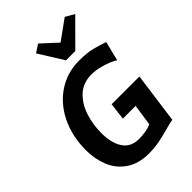

<svg xmlns="http://www.w3.org/2000/svg" viewBox="-294 -1146 1272 1272"><g transform="rotate(-45 342.0 -509.5)"><path d="M321 8Q223.5 8 160.5 -36.5Q97.5 -80 69.5 -149.8Q41.5 -219.5 41 -299Q40.5 -431.5 91.5 -536.5Q142.5 -640 230.5 -697.5Q318.5 -755 426.5 -755Q469.5 -755 499.8 -751.8Q530 -748.5 562 -739.8Q594 -731 643 -714.5L609 -577.5Q594 -589 562.5 -601.8Q531 -614.5 493.5 -623.5Q456 -632.5 423 -632.5Q343 -632.5 291 -584Q239.5 -535 216.5 -461.5Q193.5 -388 193.5 -310.5Q193.5 -217 230.5 -161.8Q267.5 -106.5 344 -106.5Q370.5 -106.5 403.2 -111.5Q436 -116.5 459.5 -128L481.5 -278H362L377 -398H637L588.5 -41Q576 -39.5 561.8 -36Q547.5 -32.5 527.5 -27Q474 -12 425.2 -2Q376.5 8 321 8ZM369 -817.5 261 -990.5 317 -1027 426.5 -926 566.5 -1027 629 -991 456 -817.5Z"/></g></svg>

Font: Merriweather Sans Italic
Style: Bold
Weight: 700
Italic angle: -7.5°
Designer: Eben Sorkin
Foundry: Eben Sorkin
Version: Version 1.008; ttfautohint (v1.7.19-72a1) -l 8 -r 50 -G 200 